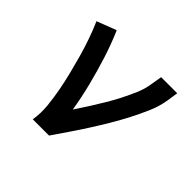

<svg xmlns="http://www.w3.org/2000/svg" viewBox="-134 -691 844 844"><g transform="rotate(45 288.0 -269.0)"><path d="M164 0H265Q291 -38 317 -76Q343 -114 367.5 -152.5Q392 -191 415.5 -230.5Q439 -270 460 -310.5Q481 -351 499 -392.5Q517 -434 524 -477L532 -530H432L423 -477Q418 -443 403.5 -409.5Q389 -376 372.5 -343.5Q356 -311 337 -279.5Q318 -248 298.5 -217Q279 -186 258 -155Q247 -222 230.5 -287Q214 -352 194 -415Q174 -478 148 -538L57 -503Q74 -464 88 -424Q102 -384 113.5 -343Q125 -302 135.5 -260Q146 -218 154 -175.5Q162 -133 166.5 -89Q171 -45 164 0Z"/></g></svg>

Font: Iosevka Sparkle Medium Oblique
Style: Regular
Weight: 500
Italic angle: -9°
Designer: Belleve Invis
Foundry: Belleve Invis
Version: Version 4.5.0; ttfautohint (v1.8.3)